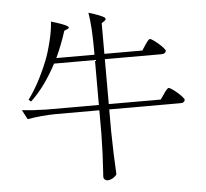

<svg xmlns="http://www.w3.org/2000/svg" viewBox="-60 -904 1119 1043"><g transform="rotate(-5 500.0 -382.0)"><path d="M484 76C504 76 527 62 535 47C531 -26 528 -104 527 -187V-307H916C930 -307 938 -312 940 -323C940 -338 872 -395 859 -395C854 -395 847 -388 836 -373C834 -370 832 -367 831 -365L810 -336H527V-581H835C850 -581 858 -586 861 -597C861 -612 793 -669 780 -669C776 -669 769 -662 760 -649C757 -644 754 -641 753 -639L734 -610H527V-777L543 -788C552 -795 553 -801 545 -807C534 -815 506 -826 460 -840C469 -787 473 -719 473 -635V-610H265C286 -655 305 -703 321 -754L338 -761C349 -766 350 -771 341 -777C330 -785 300 -796 253 -810C252 -783 247 -747 236 -704C226 -663 215 -626 202 -595C170 -516 134 -450 95 -397L108 -387C160 -435 207 -500 250 -581H473V-336H187C135 -337 91 -340 54 -344L81 -293C134 -302 184 -306 231 -307H473V-179C472 -106 469 -34 464 38C463 46 463 52 463 56C463 67 473 76 484 76Z"/></g></svg>

Font: AllPunType Light
Style: Regular
Weight: 300
Version: 1.0